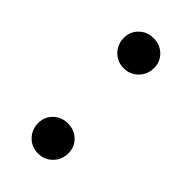

<svg xmlns="http://www.w3.org/2000/svg" viewBox="-173 -542 610 610"><g transform="rotate(45 131.5 -237.5)"><path d="M131 22Q102 22 82.5 2Q63 -18 63 -47Q63 -75 82.5 -94Q102 -113 131 -113Q160 -113 179.5 -94Q199 -75 199 -47Q199 -18 179.5 2Q160 22 131 22ZM132 -362Q103 -362 83.5 -382Q64 -402 64 -431Q64 -459 83.5 -478Q103 -497 132 -497Q161 -497 180.5 -478Q200 -459 200 -431Q200 -402 180.5 -382Q161 -362 132 -362Z"/></g></svg>

Font: Moderustic Med
Style: Regular
Weight: 500
Designer: Tural Alisoy
Foundry: TAFT Foundry
Version: Version 2.110